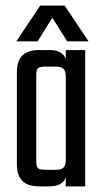

<svg xmlns="http://www.w3.org/2000/svg" viewBox="-20 -663 368 683"><path d="M109 -224H40V-406Q40 -446 59.5 -465.5Q79 -485 119 -485H159Q185 -485 201.5 -471.5Q218 -458 218 -424V-362H214V-390Q214 -410 206 -418Q198 -426 180 -426H140Q121 -426 115 -420.5Q109 -415 109 -395ZM283 0H214V-422V-430V-485H283ZM40 -261H109V-90Q109 -71 115 -65Q121 -59 140 -59H180Q198 -59 206 -67Q214 -75 214 -95V-121H218V-61Q218 -27 201.5 -13.5Q185 0 159 0H119Q79 0 59.5 -19.5Q40 -39 40 -79ZM38 -516 123 -643H210L295 -516H219L166 -600L114 -516Z"/></svg>

Font: Teko Variable Light
Style: Regular
Weight: 300
Designer: Manushi Parikh, Jonny Pinhorn
Foundry: Indian Type Foundry
Version: Version 3.000